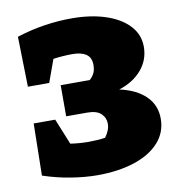

<svg xmlns="http://www.w3.org/2000/svg" viewBox="-78 -743 766 826"><g transform="rotate(-10 305.0 -330.0)"><path d="M46 -28 50 -255H144L190 -142Q231 -136 269 -136Q308 -136 342 -141Q364 -171 364 -199Q364 -225 345 -243Q326 -261 285 -261H193V-397H320Q334 -410 340.5 -424Q347 -438 347 -459Q347 -491 325.5 -505.5Q304 -520 266 -520Q226 -520 182 -514L146 -415H53L48 -634Q110 -654 170.5 -663Q231 -672 288 -672Q373 -672 437.5 -650.5Q502 -629 538 -590Q574 -551 574 -498Q574 -441 537.5 -398Q501 -355 438 -335Q511 -319 551.5 -279.5Q592 -240 592 -181Q592 -121 553 -77.5Q514 -34 444 -11Q374 12 282 12Q229 12 167 2Q105 -8 46 -28Z"/></g></svg>

Font: Piazzolla Black
Style: Regular
Weight: 900
Designer: Juan Pablo del Peral
Foundry: Huerta Tipografica
Version: Version 1.330